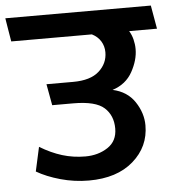

<svg xmlns="http://www.w3.org/2000/svg" viewBox="-62 -727 720 790"><g transform="rotate(-5 298.0 -332.5)"><path d="M525 -191Q525 -103 457.5 -44Q390 15 274 15Q214 15 157 -1Q100 -17 59 -41L81 -141Q127 -113 172.5 -99Q218 -85 268 -85Q321 -85 360.5 -111Q400 -137 400 -189Q400 -243 364.5 -275Q329 -307 237 -307H150Q146 -329 142 -351Q138 -373 134 -395H244Q316 -395 351.5 -427Q387 -459 387 -505Q387 -530 374.5 -550.5Q362 -571 338 -583H5Q1 -607 -3 -631Q-7 -655 -11 -680H590L607 -583H492Q502 -567 507 -547Q512 -527 512 -507Q512 -462 485.5 -414Q459 -366 403 -348Q463 -335 494 -288.5Q525 -242 525 -191Z"/></g></svg>

Font: Palanquin SemiBold
Style: Regular
Weight: 600
Designer: Pria Ravichandran
Version: Version 1.0.4